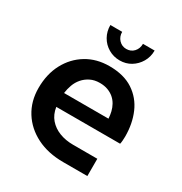

<svg xmlns="http://www.w3.org/2000/svg" viewBox="-164 -821 894 943"><g transform="rotate(30 283.0 -349.5)"><path d="M327 0Q241 0 176.5 -32.5Q112 -65 76 -122.5Q40 -180 40 -255Q40 -334 72 -394Q104 -454 160 -488Q216 -522 289 -522Q371 -522 424 -487Q477 -452 502.5 -393Q528 -334 528 -261Q528 -251 527 -238Q526 -225 524 -218H162Q168 -178 191 -151.5Q214 -125 249 -111.5Q284 -98 327 -98H464V0ZM161 -296H413Q412 -315 407.5 -334Q403 -353 393.5 -370Q384 -387 369.5 -399.5Q355 -412 335 -419.5Q315 -427 289 -427Q259 -427 236 -415.5Q213 -404 197 -385.5Q181 -367 172.5 -343.5Q164 -320 161 -296ZM317 -571Q282 -571 253 -588Q224 -605 207.5 -634Q191 -663 191 -699H258Q258 -672 275 -654Q292 -636 317 -636Q343 -636 359.5 -654Q376 -672 376 -699H442Q442 -663 425 -634Q408 -605 380 -588Q352 -571 317 -571Z"/></g></svg>

Font: MuseoModerno Thin Medium
Style: Regular
Weight: 500
Version: Version 1.003